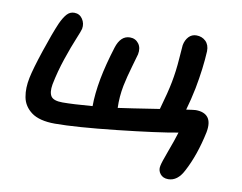

<svg xmlns="http://www.w3.org/2000/svg" viewBox="-74 -596 1092 865"><g transform="rotate(10 472.5 -163.5)"><path d="M745.1 168.9Q721.2 168.9 708.5 152.8Q695.8 136.7 700.2 116.2Q703.1 99.6 723.4 45.4Q743.7 -8.8 754.9 -45.9Q665.5 -29.3 480 -9Q294.4 11.2 199.2 11.2Q163.6 11.2 136.2 4.2Q108.9 -2.9 91.6 -15.9Q74.2 -28.8 63.2 -45.7Q52.2 -62.5 48.3 -83.7Q44.4 -105 45.2 -126.5Q45.9 -147.9 50.8 -171.9Q59.6 -214.8 88.4 -301.3Q117.2 -387.7 138.2 -436Q151.4 -464.8 165.3 -480.5Q179.2 -496.1 199.2 -496.1Q223.6 -496.1 237.1 -475.8Q250.5 -455.6 246.1 -431.2Q244.1 -421.4 227.8 -382.3Q211.4 -343.3 190.9 -283Q170.4 -222.7 158.2 -161.1Q151.9 -124 163.8 -106.4Q175.8 -88.9 216.8 -88.9Q263.2 -88.9 353 -96.2Q353 -151.4 366.2 -223.1Q378.9 -290 404.8 -373Q422.9 -430.2 465.8 -430.2Q490.7 -430.2 505.4 -410.9Q520 -391.6 514.2 -361.8Q512.7 -356 497.6 -303.7Q482.4 -251.5 474.1 -210.9Q463.9 -158.7 465.8 -107.9Q509.8 -113.8 653.8 -136.2Q677.2 -217.8 686 -264.2Q696.3 -316.9 700.2 -374.5Q704.1 -432.1 705.1 -437Q709.5 -460.9 723.6 -476.1Q737.8 -491.2 758.8 -491.2Q784.2 -491.2 801.3 -474.9Q818.4 -458.5 817.9 -429.2Q814 -350.6 795.9 -255.9Q784.7 -200.7 771 -153.8Q807.6 -159.2 814 -159.2Q853.5 -159.2 870.6 -137Q887.7 -114.7 878.9 -68.8Q856 39.1 814.9 116.2Q788.1 168.9 745.1 168.9Z"/></g></svg>

Font: Shantell Sans Irregular Bouncy
Style: Italic
Weight: 500
Italic angle: -11.31°
Designer: Stephen Nixon, Anya Danilova, Shantell Martin
Foundry: Arrow Type
Version: Version 1.006;[9816181b4]